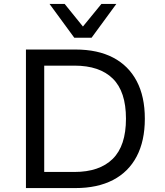

<svg xmlns="http://www.w3.org/2000/svg" viewBox="-20 -957 839 977"><path d="M112 0V-705H364Q477 -705 555.5 -664Q634 -623 675.5 -544.5Q717 -466 717 -353Q717 -240 675.5 -161Q634 -82 555 -41Q476 0 364 0ZM205 -82H359Q486 -82 553.5 -148.5Q621 -215 621 -353Q621 -491 554 -557Q487 -623 359 -623H205ZM358 -765 232 -937H309L402 -822L496 -937H572L446 -765Z"/></svg>

Font: Nunito Sans 6pt
Style: Regular
Weight: 400
Version: Version 3.101;gftools[0.9.27]